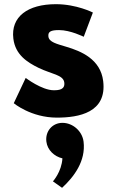

<svg xmlns="http://www.w3.org/2000/svg" viewBox="-20 -548 586 919"><path d="M278.9 40C328.9 40 373.8 80 380 130C391.4 223 333.7 299 277.1 351L233.3 320C233.3 320 274.8 275 278.8 210C239.7 201 206.9 170 202 130C195.8 80 230.9 40 278.9 40ZM247.7 -528C112.7 -528 31 -468 43.9 -363C53.4 -286 109.8 -250 165.1 -223C226.8 -193 283.2 -190 287.7 -153C291.9 -119 262.3 -116 237.3 -116C180.3 -116 103 -175 103 -175L45.9 -54C45.9 -54 128.3 15 252.3 15C357.3 15 492.4 -9 473.9 -160C461 -265 368.3 -303 297.7 -324C252 -338 215 -346 211.7 -373C208.8 -397 223.9 -404 262.9 -404C316.9 -404 380.8 -372 380.8 -372L424.6 -488C424.6 -488 346.7 -528 247.7 -528Z"/></svg>

Font: Hussar
Style: BdOpOblOne
Weight: 700
Foundry: Cannot Into Space Fonts
Version: Version 2.00